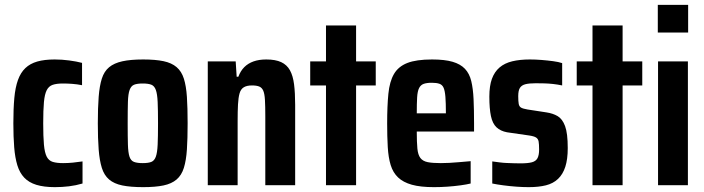

<svg xmlns="http://www.w3.org/2000/svg" viewBox="-20 -763 2902 791"><path d="M206 8Q161 8 130 -1.5Q99 -11 80 -31Q61 -51 51.5 -82Q42 -113 38.5 -156Q35 -199 35 -255Q35 -315 39 -359Q43 -403 54 -433.5Q65 -464 84.5 -482.5Q104 -501 133.5 -509.5Q163 -518 205 -518Q235 -518 265 -514Q295 -510 318 -504V-412Q298 -416 278 -417.5Q258 -419 239 -419Q213 -419 197 -413.5Q181 -408 172.5 -391.5Q164 -375 161 -342.5Q158 -310 158 -255Q158 -200 161 -167Q164 -134 172.5 -117.5Q181 -101 197.5 -96Q214 -91 240 -91Q260 -91 280 -93Q300 -95 320 -98V-7Q293 1 264.5 4.5Q236 8 206 8Z M570 8Q518 8 484 1Q450 -6 429.5 -23.5Q409 -41 399.5 -71.5Q390 -102 386.5 -147Q383 -192 383 -255Q383 -319 386.5 -364Q390 -409 399.5 -439Q409 -469 429.5 -486Q450 -503 484 -510.5Q518 -518 570 -518Q620 -518 653.5 -511Q687 -504 707.5 -486.5Q728 -469 737.5 -439Q747 -409 750 -364Q753 -319 753 -255Q753 -192 750 -147Q747 -102 737.5 -71.5Q728 -41 707.5 -23.5Q687 -6 653.5 1Q620 8 570 8ZM568 -91Q591 -91 603.5 -96Q616 -101 622 -117.5Q628 -134 629.5 -167Q631 -200 631 -255Q631 -310 629.5 -343Q628 -376 622 -392.5Q616 -409 603.5 -414Q591 -419 568 -419Q545 -419 532.5 -414Q520 -409 514 -392.5Q508 -376 507 -343.5Q506 -311 506 -255Q506 -200 507 -167Q508 -134 513.5 -117.5Q519 -101 532 -96Q545 -91 568 -91Z M836 0V-510H951L955 -447H962Q971 -471 986.5 -486.5Q1002 -502 1024.5 -510Q1047 -518 1077 -518Q1115 -518 1138.5 -507Q1162 -496 1174.5 -473.5Q1187 -451 1191.5 -415.5Q1196 -380 1196 -331V0H1073V-283Q1073 -326 1071.5 -351.5Q1070 -377 1064.5 -389.5Q1059 -402 1048 -406.5Q1037 -411 1018 -411Q997 -411 984.5 -403.5Q972 -396 967 -378.5Q962 -361 960.5 -333Q959 -305 959 -263V0Z M1323 0V-411H1258V-510H1323V-658H1447V-510H1528V-411H1447V0Z M1768 8Q1712 8 1676.5 -2Q1641 -12 1620 -32Q1599 -52 1589.5 -83Q1580 -114 1577.5 -157Q1575 -200 1575 -254Q1575 -326 1580 -376.5Q1585 -427 1603 -458Q1621 -489 1658 -503.5Q1695 -518 1760 -518Q1812 -518 1844.5 -508.5Q1877 -499 1895.5 -479.5Q1914 -460 1921.5 -429Q1929 -398 1931 -354.5Q1933 -311 1933 -255V-221H1697Q1697 -177 1699.5 -151Q1702 -125 1712 -112Q1722 -99 1742 -95Q1762 -91 1796 -91Q1813 -91 1831.5 -92Q1850 -93 1872.5 -95Q1895 -97 1919 -99V-7Q1903 -3 1877.5 0.5Q1852 4 1824 6Q1796 8 1768 8ZM1817 -280V-296Q1817 -339 1815 -364Q1813 -389 1807.5 -401.5Q1802 -414 1790 -418Q1778 -422 1759 -422Q1738 -422 1725.5 -417.5Q1713 -413 1706.5 -400Q1700 -387 1698.5 -362Q1697 -337 1697 -296H1832Z M2158 8Q2134 8 2107 6Q2080 4 2053.5 0.5Q2027 -3 2008 -7V-98Q2023 -96 2038.5 -94Q2054 -92 2068 -91.5Q2082 -91 2096.5 -90.5Q2111 -90 2124 -90Q2155 -90 2171.5 -94.5Q2188 -99 2194.5 -111.5Q2201 -124 2201 -147Q2201 -169 2199 -180Q2197 -191 2188.5 -196.5Q2180 -202 2159 -205L2069 -218Q2042 -223 2025.5 -238.5Q2009 -254 2002.5 -285Q1996 -316 1996 -365Q1996 -409 2006.5 -438Q2017 -467 2038 -485Q2059 -503 2090.5 -510.5Q2122 -518 2163 -518Q2186 -518 2211 -516Q2236 -514 2258.5 -511Q2281 -508 2296 -503V-411Q2277 -415 2258.5 -417Q2240 -419 2222.5 -419.5Q2205 -420 2187 -420Q2160 -420 2144.5 -416Q2129 -412 2122 -401Q2115 -390 2115 -367Q2115 -346 2117 -335Q2119 -324 2127 -319.5Q2135 -315 2153 -312L2231 -300Q2258 -296 2277.5 -284.5Q2297 -273 2308 -243.5Q2319 -214 2319 -153Q2319 -107 2309 -76Q2299 -45 2279 -26Q2259 -7 2229 0.5Q2199 8 2158 8Z M2421 0V-411H2356V-510H2421V-658H2545V-510H2626V-411H2545V0Z M2690 -629V-743H2815V-629ZM2691 0V-510H2814V0Z"/></svg>

Font: Saira Condensed
Style: Bold
Weight: 700
Width: 3
Designer: Hector Gatti with collaboration of the Omnibus-Type team
Foundry: Omnibus-Type
Version: Version 1.101